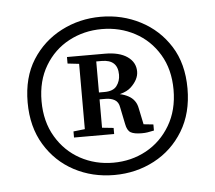

<svg xmlns="http://www.w3.org/2000/svg" viewBox="-38 -753 535 477"><g transform="rotate(-5 229.5 -514.5)"><path d="M64.7 -515.8Q64.7 -464.9 87.2 -427Q109.6 -389.1 147 -368.6Q184.5 -348.2 229.3 -348.2Q274.2 -348.2 311.6 -368.6Q349 -389.1 371.4 -427Q393.9 -464.9 393.9 -515.8Q393.9 -566.7 371.4 -604.1Q349 -641.5 311.6 -661.4Q274.2 -681.4 229.3 -681.4Q184.5 -681.4 147 -661.4Q109.6 -641.5 87.2 -604.1Q64.7 -566.7 64.7 -515.8ZM165.8 -419V-619.8H208.7V-419ZM181.3 -439.2H189.4L237.3 -434.2V-419H137.2V-434.2ZM181.3 -598.5 137.2 -603.5V-619.8H187.3V-598.5ZM30 -515.8Q30 -577.9 57.5 -621.5Q85.1 -665 130.7 -688.6Q176.2 -712.1 229.3 -712.1Q282.5 -712.1 328 -688.6Q373.6 -665 401.1 -621.5Q428.7 -577.9 428.7 -515.8Q428.7 -454.7 401.6 -410.1Q374.5 -365.5 329 -341.5Q283.4 -317.5 229.3 -317.5Q174.3 -317.5 129.2 -341.5Q84.1 -365.5 57.1 -410.1Q30 -454.7 30 -515.8ZM336.5 -434.2V-419Q326.3 -416.9 320.3 -415.9Q314.3 -414.9 306.1 -414.9Q287 -414.9 278.3 -420Q269.6 -425.2 266.6 -441.3L257.9 -483.8Q255.9 -496.8 246.6 -502.4Q237.3 -507.9 223.4 -507.9H187.3V-525.1H222.3Q244.3 -525.1 253.2 -537Q262.2 -549 262.2 -564.8Q262.2 -583.7 252.2 -593.1Q242.2 -602.5 222.3 -602.5H187.3V-619.8H231.7Q267.7 -619.8 287.7 -605.8Q307.7 -591.8 307.7 -568.8Q307.7 -549 288.3 -530.6Q269 -512.3 219.2 -512.2L234.5 -519Q262.2 -519 281 -508.9Q299.8 -498.8 303.7 -477.5L314.5 -425.8L289.2 -439.2Z"/></g></svg>

Font: Adobe Variable Font Prototype
Style: Regular
Weight: 389
Designer: Frank Grießhammer
Foundry: Adobe
Version: Version 1.004;hotconv 1.0.113;makeotfexe 2.5.65598